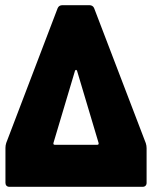

<svg xmlns="http://www.w3.org/2000/svg" viewBox="-20 -720 586 740"><path d="M16 0H530C539 0 545 -6 545 -15V-149C545 -156 544 -161 542 -168L343 -688C340 -696 333 -700 325 -700H220C212 -700 205 -696 202 -688L4 -169C2 -162 1 -157 1 -150V-15C1 -6 7 0 16 0ZM186 -169 269 -447C271 -452 275 -452 277 -447L360 -169C361 -164 359 -162 355 -162H191C187 -162 185 -164 186 -169Z"/></svg>

Font: Barlow Condensed Black
Style: Regular
Weight: 900
Width: 3
Designer: Jeremy Tribby
Foundry: Tribby Type
Version: Version 1.422;hotconv 1.0.109;makeotfexe 2.5.65596